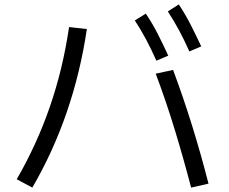

<svg xmlns="http://www.w3.org/2000/svg" viewBox="-20 -839 1040 873"><path d="M841 -605Q818 -657 794 -701.5Q770 -746 743 -787L793 -819Q824 -772 848.5 -723.5Q873 -675 895 -628ZM691 -563Q668 -615 644 -660Q620 -705 593 -746L643 -777Q674 -731 698.5 -682.5Q723 -634 745 -586ZM127 14 56 -24Q147 -181 206.5 -353Q266 -525 294 -716L375 -707Q316 -311 127 14ZM767 -521Q814 -395 854 -266Q894 -137 928 -4L849 14Q814 -120 774.5 -249.5Q735 -379 688 -504Z"/></svg>

Font: Murecho
Style: Regular
Weight: 400
Designer: Neil Summerour
Foundry: Positype
Version: Version 1.010; ttfautohint (v1.8.3)